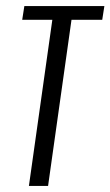

<svg xmlns="http://www.w3.org/2000/svg" viewBox="-20 -611 363 631"><path d="M75 0 152 -546H53L60 -591H323L316 -546H215L138 0Z"/></svg>

Font: Alumni Sans
Style: Italic
Weight: 400
Italic angle: -8°
Version: Version 1.016